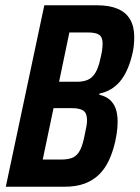

<svg xmlns="http://www.w3.org/2000/svg" viewBox="-20 -708 529 728"><path d="M2 0 148 -688H348Q395 -688 426.5 -674.5Q458 -661 473.5 -634Q489 -607 489 -568Q489 -550 487 -532Q485 -514 480 -496Q464 -433 434 -398Q404 -363 357 -353L356 -349Q381 -343 396 -330Q411 -317 418.5 -296.5Q426 -276 426 -246Q426 -235 425 -223Q424 -211 422 -198.5Q420 -186 417 -172Q408 -132 393 -100Q378 -68 355.5 -46Q333 -24 301 -12Q269 0 225 0ZM142 -103H211Q240 -103 257 -111Q274 -119 284.5 -140.5Q295 -162 302 -201Q306 -218 308 -230.5Q310 -243 310 -252Q310 -279 296 -288.5Q282 -298 252 -298H183ZM204 -398H272Q295 -398 312 -405Q329 -412 341 -431Q353 -450 360 -483Q364 -499 366.5 -513.5Q369 -528 369 -543Q369 -567 356 -576Q343 -585 312 -585H243Z"/></svg>

Font: Saira Condensed SemiBold
Style: Italic
Weight: 600
Width: 3
Italic angle: -12°
Designer: Hector Gatti with collaboration of the Omnibus-Type team
Foundry: Omnibus-Type
Version: Version 1.101